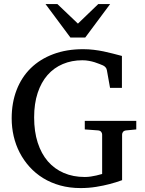

<svg xmlns="http://www.w3.org/2000/svg" viewBox="-20 -936 735 972"><path d="M619.1 -275.9Q608.4 -274.9 603.3 -268.8Q598.1 -262.7 598.1 -254.9V-23.9Q567.9 -12.7 533.7 -3.9Q504.4 3.9 466.6 10Q428.7 16.1 388.2 16.1Q332.5 16.1 284.9 2.9Q237.3 -10.3 198.5 -34.2Q159.7 -58.1 129.9 -91.1Q100.1 -124 79.8 -163.1Q59.6 -202.1 49.3 -246.3Q39.1 -290.5 39.1 -336.9Q39.1 -415.5 64 -480.2Q88.9 -544.9 135.7 -590.8Q182.6 -636.7 249.8 -661.9Q316.9 -687 400.9 -687Q429.2 -687 454.8 -683.8Q480.5 -680.7 504.4 -675.8Q528.3 -670.9 551.3 -664.8Q574.2 -658.7 597.2 -652.8V-491.2H537.1L521 -581.1Q519.5 -589.8 513.7 -595.9Q507.8 -602.1 501 -605Q493.7 -607.9 483.2 -612.3Q472.7 -616.7 459.5 -620.8Q446.3 -625 430.4 -627.9Q414.6 -630.9 397 -630.9Q342.8 -630.9 297.9 -611.8Q252.9 -592.8 220.7 -556.2Q188.5 -519.5 170.7 -465.6Q152.8 -411.6 152.8 -341.8Q152.8 -270 170.9 -213.9Q189 -157.7 222.4 -119.1Q255.9 -80.6 303.2 -60.3Q350.6 -40 409.2 -40Q425.8 -40 440.9 -42.5Q456.1 -44.9 467.8 -47.6Q479.5 -50.3 487.3 -52.7Q495.1 -55.2 497.1 -55.2V-254.9Q497.1 -262.7 491.9 -268.8Q486.8 -274.9 476.1 -275.9L409.2 -280.8V-324.2H669.9V-280.8ZM411.6 -746.1H336.4L210.4 -915.5H270.5L374.5 -816.4L477.5 -915.5H537.6Z"/></svg>

Font: Charis SIL APac
Style: Regular
Weight: 400
Foundry: SIL International
Version: Version 5.000